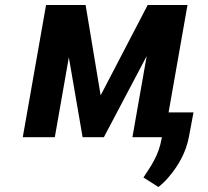

<svg xmlns="http://www.w3.org/2000/svg" viewBox="-20 -548 830 767"><path d="M382 -167 322 -528H164L71 0H199L255 -319L310 0H395L566 -324L509 0H636L729 -528H570ZM553 161 613 199C628 187 642 174 655 158C689 118 723 64 735 -3L753 -99H645L626 4C614 74 583 115 553 161Z"/></svg>

Font: Asimov
Style: NarIt
Weight: 500
Designer: Google
Version: Version 2.000980; 2014